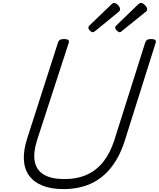

<svg xmlns="http://www.w3.org/2000/svg" viewBox="-20 -1284 1094 1323"><path d="M417 19Q332 19 272.5 -5Q213 -29 180.5 -74Q148 -119 144.5 -183.5Q141 -248 167 -329L380 -992Q384 -1004 393 -1009.5Q402 -1015 422 -1015Q441 -1015 449.5 -1009Q458 -1003 454 -990L236 -320Q208 -232 219.5 -171.5Q231 -111 282.5 -80.5Q334 -50 423 -50Q511 -50 578 -80Q645 -110 692 -169.5Q739 -229 767 -316L981 -992Q985 -1004 994 -1009.5Q1003 -1015 1022 -1015Q1061 -1015 1053 -990L838 -309Q803 -201 744 -127.5Q685 -54 603.5 -17.5Q522 19 417 19ZM619 -1062Q610 -1062 599.5 -1073Q589 -1084 589 -1092Q589 -1096 590 -1099.5Q591 -1103 596 -1108L748 -1254Q753 -1258 756 -1261Q759 -1264 764 -1264Q773 -1264 783.5 -1257Q794 -1250 800.5 -1240Q807 -1230 807 -1222Q807 -1215 805.5 -1211Q804 -1207 796 -1201L637 -1071Q631 -1067 627 -1064.5Q623 -1062 619 -1062ZM806 -1062Q796 -1062 785 -1073Q774 -1084 774 -1092Q774 -1096 775 -1099.5Q776 -1103 781 -1108L932 -1254Q938 -1258 941.5 -1261Q945 -1264 951 -1264Q959 -1264 969 -1257Q979 -1250 986.5 -1240Q994 -1230 994 -1222Q994 -1215 992.5 -1211Q991 -1207 982 -1201L821 -1071Q817 -1067 813 -1064.5Q809 -1062 806 -1062Z"/></svg>

Font: Playwrite US Trad Light
Style: Regular
Weight: 300
Designer: Veronika Burian, José Scaglione
Foundry: TypeTogether
Version: Version 1.003